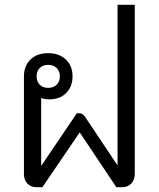

<svg xmlns="http://www.w3.org/2000/svg" viewBox="-20 -782 663 802"><path d="M543 -762V-56Q543 -31 528.5 -15.5Q514 0 490 0H466L313 -229L157 0H133Q109 0 94.5 -15Q80 -30 80 -55V-463Q80 -507 107.5 -533.5Q135 -560 181 -560Q227 -560 255 -533.5Q283 -507 283 -463Q283 -420 256.5 -393.5Q230 -367 186 -367Q165 -367 152 -373V-89L301 -309H311Q326 -309 336 -293L471 -91V-762ZM133 -463Q133 -441 146 -428Q159 -415 181 -415Q203 -415 216.5 -428Q230 -441 230 -463Q230 -485 216.5 -498Q203 -511 181 -511Q159 -511 146 -498Q133 -485 133 -463Z"/></svg>

Font: Bai Jamjuree
Style: Regular
Weight: 400
Designer: Katatrad Aksorn Co.,Ltd.
Foundry: Cadson Demak Co.,Ltd.
Version: Version 1.000; ttfautohint (v1.6)